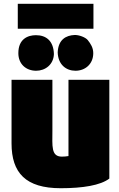

<svg xmlns="http://www.w3.org/2000/svg" viewBox="-20 -969 629 1015"><path d="M41 -211C41 -55 116 26 301 26C417 26 511 11 558 -25V-547H342V-144C331 -142 319 -141 307 -141C249 -141 257 -198 257 -278V-547H41ZM74 -949V-817H474V-949ZM77 -688C77 -630 118 -595 171 -595C220 -595 263 -628 265 -683C263 -753 224 -783 170 -783C127 -783 77 -763 77 -688ZM379 -595C430 -595 473 -630 473 -688C473 -717 459 -738 444 -757C432 -772 397 -785 374 -784C329 -782 288 -760 285 -692C287 -628 329 -595 379 -595Z"/></svg>

Font: Repo ExtraBlack
Style: Regular
Weight: 400
Designer: Stefan Peev
Foundry: Context Ltd
Version: Version 001.502